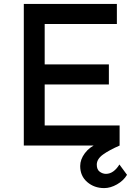

<svg xmlns="http://www.w3.org/2000/svg" viewBox="-20 -746 695 984"><path d="M102 -726H579V-623H209V-416H538V-313H209V-103H593V0H102ZM514 218Q463 218 427 187Q391 156 391 105Q391 71 415 39Q439 7 480 -10L593 0Q540 23 508 46Q476 69 476 98Q476 123 491 134Q506 145 523 145Q543 145 560.5 132.5Q578 120 592 97L631 150Q613 180 579.5 199Q546 218 514 218Z"/></svg>

Font: Josefin Sans Thin Medium
Style: Regular
Weight: 500
Version: Version 2.000